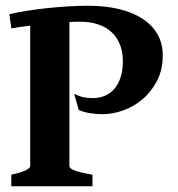

<svg xmlns="http://www.w3.org/2000/svg" viewBox="-20 -650 622 670"><path d="M19.5 0V-40.5Q52.7 -47.4 69.1 -55.4Q85.4 -63.5 85.4 -70.3V-560.5Q48.3 -556.2 19.5 -550.8L12.7 -600.6Q40 -606.9 74 -612.3Q107.9 -617.7 144.3 -621.6Q180.7 -625.5 217.8 -627.7Q254.9 -629.9 288.1 -629.9Q346.2 -629.9 394 -618.7Q441.9 -607.4 476.1 -585.4Q510.3 -563.5 529.1 -531.2Q547.9 -499 547.9 -457Q547.9 -406.2 527.8 -367.7Q507.8 -329.1 476.8 -303.2Q445.8 -277.3 408.9 -264.4Q372.1 -251.5 338.4 -251.5Q315.9 -251.5 293.7 -255.1Q271.5 -258.8 254.9 -266.1L238.8 -322.3Q258.8 -313 272.9 -310.3Q287.1 -307.6 304.2 -307.6Q324.7 -307.6 343.8 -314.9Q362.8 -322.3 377.2 -337.9Q391.6 -353.5 400.1 -377.9Q408.7 -402.3 408.7 -437Q408.7 -469.7 398.2 -495.4Q387.7 -521 368.4 -538.6Q349.1 -556.2 321.8 -565.2Q294.4 -574.2 260.3 -574.2Q251.5 -574.2 241.7 -574Q231.9 -573.7 222.2 -573.2V-70.3Q222.2 -67.4 225.1 -64Q228 -60.5 236.8 -56.6Q245.6 -52.7 261.5 -48.8Q277.3 -44.9 302.7 -40.5V0Z"/></svg>

Font: Gentium Book Basic
Style: Bold
Weight: 700
Designer: J. Victor Gaultney and Annie Olsen
Foundry: SIL International
Version: Version 1.102; 2013; Maintenance release